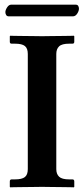

<svg xmlns="http://www.w3.org/2000/svg" viewBox="-20 -800 359 822"><path d="M221 -76Q221 -55 233 -43.5Q245 -32 276 -32H290Q298 -32 298 -23V0L296 2Q296 2 280 1.5Q264 1 241.5 1Q219 1 196.5 0.5Q174 0 160 0Q145 0 122.5 0.5Q100 1 77.5 1Q55 1 39.5 1.5Q24 2 24 2L22 0V-23Q22 -32 30 -32H44Q74 -32 86.5 -42Q99 -52 99 -76V-569Q99 -593 86.5 -603Q74 -613 44 -613H30Q22 -613 22 -621V-645L24 -647Q24 -647 39.5 -646.5Q55 -646 77.5 -646Q100 -646 122.5 -645.5Q145 -645 160 -645Q174 -645 196.5 -645.5Q219 -646 241.5 -646Q264 -646 280 -646.5Q296 -647 296 -647L298 -645V-621Q298 -613 290 -613H276Q245 -613 233 -601.5Q221 -590 221 -569ZM292 -730H18Q10 -730 6.5 -735.5Q3 -741 3 -748Q3 -757 10.5 -768.5Q18 -780 28 -780H304Q312 -780 315 -774.5Q318 -769 318 -763Q318 -753 310.5 -741.5Q303 -730 292 -730Z"/></svg>

Font: Libertinus Serif SemiBold
Style: Regular
Weight: 600
Designer: Philipp H. Poll, Khaled Hosny
Foundry: Caleb Maclennan
Version: Version 7.051;RELEASE